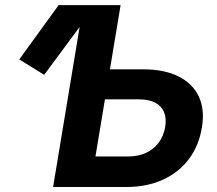

<svg xmlns="http://www.w3.org/2000/svg" viewBox="-20 -748 868 768"><path d="M156.7 -448.7 57.1 -510.3 214.4 -727.5H363.3ZM366.7 -470.7H552.2Q637.2 -470.7 693.8 -442.4Q750.5 -414.1 775.1 -362.1Q799.8 -310.1 787.6 -238.3Q775.9 -165.5 735.6 -111.8Q695.3 -58.1 631.3 -29.1Q567.4 0 484.4 0H192.4L313 -727.5H462.4L361.8 -122.1H492.2Q532.2 -122.1 563.2 -136.2Q594.2 -150.4 614.3 -176.8Q634.3 -203.1 640.6 -239.3Q646.5 -274.4 636.2 -299.3Q626 -324.2 600.8 -337.4Q575.7 -350.6 535.2 -350.6H347.2Z"/></svg>

Font: Inter 20pt
Style: Bold Italic
Weight: 700
Italic angle: -9.3988°
Version: Version 4.001;git-66647c0bb